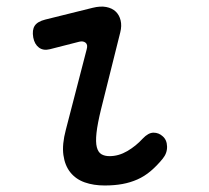

<svg xmlns="http://www.w3.org/2000/svg" viewBox="-20 -559 640 589"><path d="M133 -408Q113 -403 99.5 -413Q86 -423 82 -444Q78 -467 86.5 -480Q95 -493 119 -499L264 -535Q288 -541 306 -537.5Q324 -534 335 -523.5Q346 -513 350 -496.5Q354 -480 349 -460L290 -224Q279 -179 276 -151Q273 -123 277 -107.5Q281 -92 291 -86Q301 -80 316 -80Q344 -80 370.5 -95.5Q397 -111 418 -134Q435 -152 451 -152Q467 -152 479 -141Q492 -130 492.5 -109.5Q493 -89 479 -72Q461 -50 442 -34Q423 -18 401.5 -8.5Q380 1 355.5 5.5Q331 10 301 10Q267 10 240 0.5Q213 -9 196 -30Q179 -51 174.5 -83.5Q170 -116 182 -161L246 -408Q250 -422 242.5 -428Q235 -434 223 -431Z"/></svg>

Font: Maple Mono
Style: Italic
Weight: 400
Italic angle: -10°
Monospace: yes
Designer: subframe7536
Version: Version 7.300